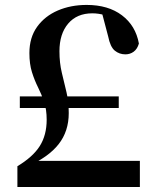

<svg xmlns="http://www.w3.org/2000/svg" viewBox="-20 -748 629 768"><path d="M59.3 -316V-362.5H455V-316ZM49.6 0V-83.1Q111.8 -120.5 139.3 -164.1Q166.7 -207.8 166.7 -268.9Q166.7 -309.9 156.5 -340.1Q146.3 -370.3 132.2 -398.5Q118.1 -426.6 107.9 -459.1Q97.6 -491.6 97.6 -535.8Q97.6 -598.1 128.6 -641Q159.5 -683.8 211.4 -706.1Q263.3 -728.3 326.6 -728.3Q412.9 -728.3 467.8 -686.8Q522.7 -645.3 535.6 -573.8Q529.1 -551.6 514.6 -541.1Q500.1 -530.6 481.6 -530.6Q457.4 -530.6 439.2 -545.4Q421 -560.3 412.6 -602.6L385.1 -707L457.4 -665Q422.7 -680.6 398.4 -687.6Q374.1 -694.7 349.4 -694.7Q287.6 -694.7 252.7 -653.6Q217.8 -612.5 217.8 -543.2Q217.8 -495.9 227.4 -456.6Q236.9 -417.3 245.9 -379.4Q255 -341.4 255 -295.7Q255 -222.9 214.5 -171.3Q173.9 -119.7 91.6 -83.3L118.9 -120.1V-104.6H539.5V0Z"/></svg>

Font: Noto Serif JP
Style: Regular
Weight: 200
Designer: Ryoko NISHIZUKA 西塚涼子 (kana & ideographs); Frank Grießhammer (Latin, Greek & Cyrillic); Wenlong ZHANG 张文龙 (bopomofo); San
Foundry: Adobe
Version: Version 2.001;hotconv 1.1.0;makeotfexe 2.6.0